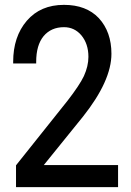

<svg xmlns="http://www.w3.org/2000/svg" viewBox="-20 -770 540 790"><path d="M465.8 -90.8V0H45.9V-89.8L257.8 -355.5Q307.6 -419.9 325.2 -457Q343.8 -498 343.8 -536.1Q343.8 -589.8 314.5 -625Q286.1 -658.2 243.2 -658.2Q190.4 -658.2 159.2 -621.1Q128.9 -584 128.9 -515.6V-508.8H34.2V-515.6Q34.2 -619.1 90.3 -684.6Q146.5 -750 243.2 -750Q335 -750 386.7 -695.3Q438.5 -638.7 438.5 -548.8Q438.5 -437.5 321.3 -290L160.2 -90.8Z"/></svg>

Font: RobotoJAA
Style: Medium
Weight: 500
Version: Version 2.05; 2016-11-05